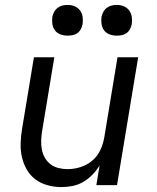

<svg xmlns="http://www.w3.org/2000/svg" viewBox="-20 -753 640 781"><path d="M230 8Q201 8 173.5 0.5Q146 -7 124 -23.5Q102 -40 88.5 -64Q75 -88 69 -115Q63 -142 64 -171.5Q65 -201 70 -230L118 -520H201L151 -218Q148 -199 147.5 -180Q147 -161 150.5 -143.5Q154 -126 163 -110.5Q172 -95 186 -84.5Q200 -74 218 -69.5Q236 -65 255 -65Q272 -65 289.5 -68.5Q307 -72 323.5 -79.5Q340 -87 354.5 -99Q369 -111 379 -126.5Q389 -142 395 -159Q401 -176 404 -193L458 -520H542L456 0H372L385 -80Q373 -60 356 -42.5Q339 -25 318.5 -13Q298 -1 275 3.5Q252 8 230 8ZM455 -608Q440 -608 426 -613Q412 -618 403.5 -629.5Q395 -641 393 -655.5Q391 -670 393 -685Q395 -695 400.5 -705Q406 -715 415 -721.5Q424 -728 434 -730.5Q444 -733 455 -733Q470 -733 483.5 -727.5Q497 -722 505.5 -710.5Q514 -699 516 -684.5Q518 -670 516 -655Q514 -645 509 -635Q504 -625 495 -618.5Q486 -612 475.5 -610Q465 -608 455 -608ZM255 -608Q240 -608 226 -613Q212 -618 203.5 -629.5Q195 -641 193 -655.5Q191 -670 193 -685Q195 -695 200.5 -705Q206 -715 215 -721.5Q224 -728 234 -730.5Q244 -733 255 -733Q270 -733 283.5 -727.5Q297 -722 305.5 -710.5Q314 -699 316 -684.5Q318 -670 316 -655Q314 -645 309 -635Q304 -625 295 -618.5Q286 -612 275.5 -610Q265 -608 255 -608Z"/></svg>

Font: Zed Sans Extended
Style: Italic
Weight: 400
Width: 7
Italic angle: -9°
Designer: Belleve Invis
Foundry: Belleve Invis
Version: Version 1.0.0; ttfautohint (v1.8.4)